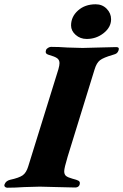

<svg xmlns="http://www.w3.org/2000/svg" viewBox="-67 -874 575 897"><path d="M-46 -12Q-40 -29 -20 -34Q22 -43 39 -55Q56 -67 65 -97L206 -551Q211 -569 211 -579Q211 -594 200 -602Q189 -610 160 -618Q142 -623 148 -640Q150 -646 157.5 -650.5Q165 -655 171 -655Q207 -655 248 -652Q300 -650 319 -650L395 -652Q453 -654 476 -654Q492 -654 487 -639Q484 -630 478.5 -625.5Q473 -621 461 -618Q416 -605 400 -592.5Q384 -580 375 -550L249 -142Q233 -89 233 -74Q233 -59 241.5 -52Q250 -45 272 -39Q292 -34 299 -30Q306 -26 306 -19Q306 -9 300 -3.5Q294 2 284 2L199 0L119 -2Q100 -2 46 0Q4 3 -33 3Q-40 3 -44 -1.5Q-48 -6 -46 -12ZM265 -755Q265 -796 297.5 -825Q330 -854 380 -854Q411 -854 431.5 -833Q452 -812 452 -784Q452 -747 417.5 -719.5Q383 -692 338 -692Q308 -692 286.5 -711Q265 -730 265 -755Z"/></svg>

Font: EB Garamond ExtraBold
Style: Italic
Weight: 800
Italic angle: -17.2°
Designer: Georg Duffner and Octavio Pardo
Foundry: Georg Duffner
Version: Version 1.000